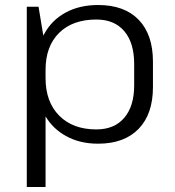

<svg xmlns="http://www.w3.org/2000/svg" viewBox="-20 -567 698 767"><path d="M372 7Q298 7 243 -24Q192 -52 162 -102V180H87V-540H134L153 -425Q155 -428 157 -432Q187 -487 242.5 -517Q298 -547 372 -547Q477 -547 534 -488Q591 -429 591 -321V-219Q591 -111 533.5 -52Q476 7 372 7ZM365 -50Q437 -50 476.5 -96.5Q516 -143 516 -226V-311Q516 -396 476.5 -442.5Q437 -489 365 -489Q270 -489 216 -435.5Q162 -382 162 -288V-255Q162 -160 216.5 -105Q271 -50 365 -50Z"/></svg>

Font: Pathway Extreme 8pt Thin 12pt Light
Style: Regular
Weight: 300
Version: Version 1.001;gftools[0.9.26]